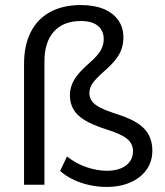

<svg xmlns="http://www.w3.org/2000/svg" viewBox="-20 -734 655 763"><path d="M403.1 8.9Q369.3 8.9 335.1 1.4Q301 -6.1 271.3 -20.3Q241.7 -34.6 218.8 -54.6L246.3 -112.1Q283.3 -83 325.2 -69.2Q367.1 -55.4 404.1 -55.4Q452.7 -55.4 480.6 -76.5Q508.5 -97.6 508.5 -133.5Q508.5 -162.9 484.8 -182.4Q461.2 -201.8 402.4 -220Q348.9 -237 317.1 -256.2Q285.3 -275.4 271.6 -299.9Q257.8 -324.3 257.8 -355.8Q257.8 -387.2 274.4 -416.2Q291 -445.2 335.6 -484.1Q366.9 -511.2 379.5 -532.7Q392.2 -554.1 392.2 -578.8Q392.2 -601 381.8 -617.2Q371.5 -633.3 351.3 -641.9Q331.1 -650.5 301.9 -650.5Q231.6 -650.5 194.1 -608.5Q156.6 -566.6 156.6 -489.7V0H75.6V-480.2Q75.6 -554.3 102.2 -606.5Q128.7 -658.7 179.3 -686.3Q229.9 -713.9 301.3 -713.9Q354.4 -713.9 392 -698.3Q429.7 -682.6 450.1 -653.7Q470.4 -624.8 470.4 -585.5Q470.4 -561 463.1 -539.4Q455.8 -517.9 439 -496.6Q422.1 -475.4 394.5 -451.3Q359.8 -420.8 347.5 -402.4Q335.2 -384.1 335.2 -363.9Q335.2 -346.7 345 -332.5Q354.8 -318.4 378.4 -306.3Q402 -294.2 442.2 -281.1Q519.3 -257.5 552.4 -223.4Q585.4 -189.2 585.4 -135.7Q585.4 -92.5 562.7 -60.2Q540.1 -27.9 499 -9.5Q457.9 8.9 403.1 8.9Z"/></svg>

Font: Nunito Sans 12pt ExtraLight
Style: Regular
Weight: 200
Designer: Vernon Adams
Foundry: Vernon Adams
Version: Version 3.101;gftools[0.9.27]